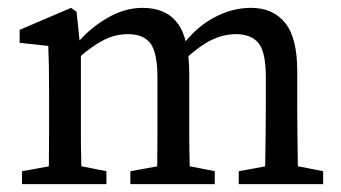

<svg xmlns="http://www.w3.org/2000/svg" viewBox="-20 -469 869 489"><path d="M654 0Q655 -21 655.5 -55Q656 -89 656.5 -126.5Q657 -164 657 -193V-273Q657 -336 638.5 -359Q620 -382 581 -382Q550 -382 519.5 -367.5Q489 -353 451 -318L434 -349H441Q478 -399 524.5 -424Q571 -449 619 -449Q675 -449 706 -411Q737 -373 737 -288V-193Q737 -164 737.5 -126.5Q738 -89 738.5 -55Q739 -21 740 0ZM36 0V-33L136 -51H159L251 -33V0ZM103 0Q104 -21 104.5 -55.5Q105 -90 105 -127.5Q105 -165 105 -193V-237Q105 -275 104.5 -299.5Q104 -324 103 -352L30 -360V-393L161 -449L175 -439L186 -333V-193Q186 -165 186 -127.5Q186 -90 187 -55.5Q188 -21 188 0ZM312 0V-33L412 -51H435L527 -33V0ZM379 0Q380 -21 380.5 -55Q381 -89 381 -126.5Q381 -164 381 -193V-271Q381 -334 363.5 -358Q346 -382 306 -382Q273 -382 243 -366.5Q213 -351 176 -318L161 -351H170Q203 -393 249.5 -421Q296 -449 343 -449Q403 -449 432.5 -409.5Q462 -370 462 -279V-193Q462 -164 462 -126.5Q462 -89 463 -55Q464 -21 464 0ZM588 0V-33L687 -51H711L803 -33V0Z"/></svg>

Font: Lisu Bosa Light
Style: Regular
Weight: 300
Designer: David Morse, Annie Olsen, Victor Gaultney, Frank Grießhammer (Latin)
Foundry: SIL International
Version: Version 2.000